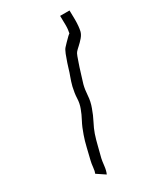

<svg xmlns="http://www.w3.org/2000/svg" viewBox="-200 -793 817 957"><g transform="rotate(-30 209.0 -314.5)"><path d="M120 86 72 54Q77 43 79 22Q81 1 85 -15Q93 -47 101 -81Q109 -115 119 -143Q132 -181 147 -209Q162 -237 171 -262Q181 -288 182 -316.5Q183 -345 191 -379Q198 -406 206 -427Q214 -448 219 -466Q221 -473 228 -494.5Q235 -516 243.5 -537.5Q252 -559 260 -567Q264 -571 276 -584Q288 -597 299.5 -607.5Q311 -618 310 -615Q312 -625 313.5 -635Q315 -645 315 -661Q315 -674 314.5 -687.5Q314 -701 314 -715H368Q368 -702 368.5 -688.5Q369 -675 369 -661Q369 -623 363 -597Q359 -581 345.5 -565.5Q332 -550 318.5 -538Q305 -526 299 -519Q294 -514 288 -498Q282 -482 277 -466.5Q272 -451 270 -446Q263 -422 256 -401Q249 -380 244 -362Q237 -335 235 -302Q233 -269 221 -237Q209 -203 194 -174.5Q179 -146 170 -120Q160 -90 152.5 -58.5Q145 -27 137 2Q134 15 131 42Q128 69 120 86Z"/></g></svg>

Font: Syne Tactile
Style: Regular
Weight: 400
Designer: Lucas Descroix
Foundry: Bonjour Monde
Version: Version 2.100; ttfautohint (v1.8.3)